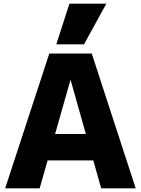

<svg xmlns="http://www.w3.org/2000/svg" viewBox="-20 -1020 763 1040"><path d="M8 0 247 -730H477L715 0H528L363 -585H361L195 0ZM164 -151V-294H559V-151ZM435 -780H285L356 -1000H556Z"/></svg>

Font: M PLUS 2 ExtraBold
Style: Regular
Weight: 800
Version: Version 1.001